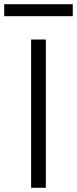

<svg xmlns="http://www.w3.org/2000/svg" viewBox="-35 -893 366 913"><path d="M113 0V-705H183V0ZM-15 -816V-873H311V-816Z"/></svg>

Font: Nunito Sans 7pt Light
Style: Regular
Weight: 300
Designer: Vernon Adams
Foundry: Vernon Adams
Version: Version 3.101;gftools[0.9.27]